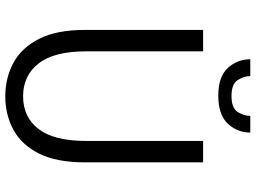

<svg xmlns="http://www.w3.org/2000/svg" viewBox="-135 -775 920 690"><g transform="rotate(90 325.0 -430.0)"><path d="M326 11Q260.5 11 206.2 -18Q152 -47 119.8 -110Q87.5 -173 87.5 -276V-700H164.5V-279.5Q164.5 -164.5 208 -108.8Q251.5 -53 326 -53Q401 -53 443.8 -108.8Q486.5 -164.5 486.5 -279.5V-700H563.5V-276Q563.5 -173 531.8 -110Q500 -47 446 -18Q392 11 326 11ZM324 -754.5Q255.5 -754.5 224.2 -788.8Q193 -823 193 -869.5H253.5Q253.5 -846.5 267.8 -824.2Q282 -802 325 -802Q368.5 -802 382.5 -824.2Q396.5 -846.5 396.5 -869.5H456.5Q456.5 -823 424.5 -788.8Q392.5 -754.5 324 -754.5Z"/></g></svg>

Font: Trispace Light
Style: Regular
Weight: 300
Designer: Tyler Finck
Foundry: Etcetera Type Company
Version: Version 1.210; ttfautohint (v1.8.3)